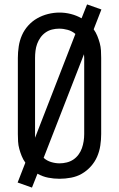

<svg xmlns="http://www.w3.org/2000/svg" viewBox="-20 -803 540 871"><path d="M125 48 60 25 95 -65Q85 -79 78.5 -95Q72 -111 67.5 -127.5Q63 -144 62 -161Q61 -178 61 -195V-540Q61 -566 65 -592.5Q69 -619 79.5 -643Q90 -667 108 -687Q126 -707 149 -720Q172 -733 198 -739.5Q224 -746 250 -746Q276 -746 301.5 -739.5Q327 -733 350 -720L375 -783L440 -760L405 -670Q415 -656 421.5 -640Q428 -624 432.5 -607.5Q437 -591 438 -574Q439 -557 439 -540V-195Q439 -169 435 -142.5Q431 -116 420.5 -92Q410 -68 392 -48Q374 -28 351.5 -15Q329 -2 302.5 3Q276 8 250 8Q224 8 198.5 3Q173 -2 150 -15ZM139 -178 322 -649Q307 -662 287.5 -667.5Q268 -673 248 -673Q232 -673 216 -669Q200 -665 186.5 -655.5Q173 -646 163.5 -632.5Q154 -619 148.5 -604Q143 -589 141 -572.5Q139 -556 139 -540V-195Q139 -191 139 -186.5Q139 -182 139 -178ZM250 -62Q266 -62 282.5 -66Q299 -70 312.5 -79Q326 -88 336 -101.5Q346 -115 351.5 -130.5Q357 -146 359.5 -162.5Q362 -179 362 -195V-540Q362 -544 361.5 -548.5Q361 -553 361 -557L178 -87Q192 -74 211.5 -68Q231 -62 250 -62Z"/></svg>

Font: Iosevka Gothic
Style: Regular
Weight: 400
Monospace: yes
Designer: Belleve Invis
Foundry: Belleve Invis
Version: Version 15.5.1; ttfautohint (v1.8.4)